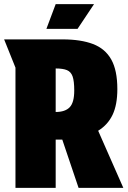

<svg xmlns="http://www.w3.org/2000/svg" viewBox="-20 -911 623 931"><path d="M284 -720Q372 -720 431 -697.5Q490 -675 519.5 -622.5Q549 -570 549 -479Q549 -403 526 -354.5Q503 -306 456 -277L578 0H361L282 -234H250V0H55V-583L0 -720ZM250 -368Q296 -368 318 -391Q340 -414 340 -472Q340 -518 332 -540.5Q324 -563 304.5 -571Q285 -579 250 -579ZM250 -891H436L356 -771H205Z"/></svg>

Font: Protest Strike
Style: Regular
Weight: 400
Designer: Octavio Pardo
Foundry: Ashler Design
Version: Version 2.005; ttfautohint (v1.8.4.7-5d5b)